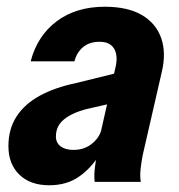

<svg xmlns="http://www.w3.org/2000/svg" viewBox="-20 -540 531 570"><path d="M261 0Q259 -19 261.5 -40.5Q264 -62 269 -90H266L324 -345Q328 -365 324.5 -381Q321 -397 309 -406.5Q297 -416 276 -416Q246 -416 227 -400.5Q208 -385 201 -358H71Q91 -434 148.5 -477Q206 -520 291 -520Q359 -520 401 -495.5Q443 -471 458.5 -427Q474 -383 460 -325L404 -81Q400 -62 397.5 -39.5Q395 -17 398 0ZM126 10Q70 10 37.5 -21.5Q5 -53 5 -106Q5 -157 29 -194Q53 -231 97.5 -255.5Q142 -280 204 -293L350 -329L328 -237L236 -216Q194 -205 170 -185.5Q146 -166 146 -135Q146 -116 160 -105.5Q174 -95 198 -95Q230 -95 252.5 -113Q275 -131 281 -155L276 -82Q251 -41 214.5 -15.5Q178 10 126 10Z"/></svg>

Font: Instrument Sans SemiCondensed
Style: Bold Italic
Weight: 700
Width: 4
Italic angle: -13°
Designer: Rodrigo Fuenzalida
Foundry: fragTYPE
Version: Version 1.000;gftools[0.9.28]